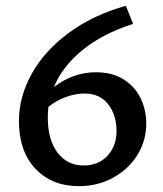

<svg xmlns="http://www.w3.org/2000/svg" viewBox="-20 -633 559 659"><path d="M482 -209Q482 -150 451.5 -101Q421 -52 368 -23Q315 6 251 6Q158 6 101.5 -54Q45 -114 45 -218Q45 -301 89 -380Q133 -459 216.5 -520.5Q300 -582 412 -613L437 -551Q333 -518 263.5 -461.5Q194 -405 165 -334Q231 -385 309 -385Q366 -385 405 -360Q444 -335 463 -295Q482 -255 482 -209ZM380 -183Q380 -238 351.5 -275Q323 -312 270 -312Q239 -312 206 -300Q173 -288 146 -266Q144 -242 144 -230Q144 -153 177.5 -109Q211 -65 267 -65Q318 -65 349 -98.5Q380 -132 380 -183Z"/></svg>

Font: Ysabeau SC Semibold
Style: Regular
Weight: 600
Designer: Christian Thalmann (Catharsis Fonts)
Version: Version 0.003